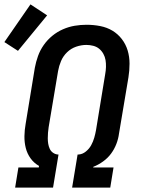

<svg xmlns="http://www.w3.org/2000/svg" viewBox="-42 -856 662 876"><path d="M27 0 42 -92H135L136 -99Q113 -112 97.5 -133.5Q82 -155 75.5 -181Q69 -207 69.5 -235Q70 -263 75 -291L117 -547Q122 -574 131.5 -600.5Q141 -627 157.5 -650.5Q174 -674 196.5 -692.5Q219 -711 245.5 -722.5Q272 -734 299 -738.5Q326 -743 353 -743Q385 -743 415.5 -737Q446 -731 471 -716Q496 -701 514 -677.5Q532 -654 540.5 -625.5Q549 -597 549 -565.5Q549 -534 544 -503L501 -247Q498 -223 489 -199.5Q480 -176 465 -155.5Q450 -135 428.5 -119.5Q407 -104 384 -95L383 -92H476L461 0H287L312 -151H316Q334 -152 349.5 -164.5Q365 -177 374 -193.5Q383 -210 388 -227.5Q393 -245 396 -262L438 -518Q441 -534 441.5 -550.5Q442 -567 439.5 -582Q437 -597 429.5 -610.5Q422 -624 410.5 -633.5Q399 -643 383.5 -647Q368 -651 352 -651Q329 -651 305.5 -643Q282 -635 264 -617.5Q246 -600 236.5 -577.5Q227 -555 223 -532L180 -276Q178 -263 177 -250.5Q176 -238 176 -225Q176 -212 178 -200Q180 -188 185 -177Q190 -166 200 -159Q210 -152 222 -151H225L200 0ZM40 -624 -22 -664 97 -836 173 -786Z"/></svg>

Font: Iosevka SS04 SmBd Ex Obl
Style: Regular
Weight: 600
Width: 7
Italic angle: -9°
Monospace: yes
Designer: Belleve Invis
Foundry: Belleve Invis
Version: Version 19.0.0; ttfautohint (v1.8.4)